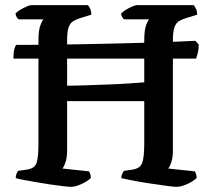

<svg xmlns="http://www.w3.org/2000/svg" viewBox="-20 -724 823 744"><path d="M254 0Q246 0 225 -2.5Q204 -5 176.5 -9Q149 -13 121 -18Q93 -23 71 -27Q49 -31 41 -34Q41 -43 44 -50.5Q47 -58 50 -62L79 -66Q114 -70 121.5 -92Q129 -114 129 -168V-567Q129 -607 136.5 -626Q144 -645 148 -649H52Q49 -651 45 -657Q41 -663 40 -671Q45 -678 57.5 -685.5Q70 -693 82.5 -698.5Q95 -704 101 -704H321Q326 -699 330 -689Q334 -679 334 -667L291 -654Q276 -649 264.5 -642.5Q253 -636 246.5 -619.5Q240 -603 240 -568V-392Q273 -392 314 -393.5Q355 -395 397.5 -396.5Q440 -398 477.5 -400.5Q515 -403 539 -405V-567Q539 -607 546 -626Q553 -645 558 -649H461Q458 -651 454 -657Q450 -663 449 -671Q455 -678 467 -685.5Q479 -693 491.5 -698.5Q504 -704 510 -704H731Q735 -699 739.5 -689.5Q744 -680 744 -667L701 -654Q685 -649 673.5 -642Q662 -635 656 -618.5Q650 -602 650 -568V-140Q650 -114 644 -96Q638 -78 632 -71L735 -60Q737 -57 739.5 -50Q742 -43 742 -34Q728 -21 705 -10.5Q682 0 663 0Q654 0 624.5 -4Q595 -8 558.5 -13.5Q522 -19 491.5 -25Q461 -31 450 -34Q450 -44 453.5 -51Q457 -58 460 -62L489 -66Q522 -70 530.5 -91.5Q539 -113 539 -168V-332H240V-140Q240 -114 234 -96Q228 -78 222 -71L325 -60Q327 -57 329.5 -50.5Q332 -44 332 -34Q318 -21 295 -10.5Q272 0 254 0ZM32 -497Q32 -522 35.5 -534Q39 -546 43 -550Q89 -550 153 -550.5Q217 -551 289 -552.5Q361 -554 433 -555.5Q505 -557 567.5 -559Q630 -561 675 -563Q720 -565 737 -566L750 -552Q750 -532 746.5 -518.5Q743 -505 740 -497Z"/></svg>

Font: Texturina 72pt SemiBold
Style: Regular
Weight: 600
Designer: Guillermo Torres Carreño
Foundry: Omnibus-Type
Version: Version 1.002; ttfautohint (v1.8.3)